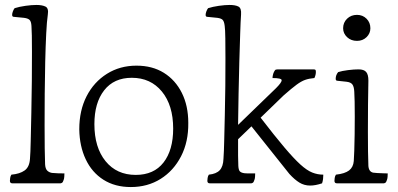

<svg xmlns="http://www.w3.org/2000/svg" viewBox="-20 -820 1605 775"><path d="M30 -80Q20 -80 20 -90Q20 -94 21 -101.5Q22 -109 26 -115Q60 -118 79.5 -132Q99 -146 101 -179Q103 -202 104 -251.5Q105 -301 106.5 -365Q108 -429 108.5 -494Q109 -559 109 -612Q109 -649 108.5 -676.5Q108 -704 107 -715Q106 -733 99.5 -739.5Q93 -746 77 -748L36 -752Q29 -752 29 -760Q29 -766 32 -774Q35 -782 39 -787Q58 -793 83 -796.5Q108 -800 127 -800Q150 -800 163.5 -793.5Q177 -787 173 -761Q169 -734 166.5 -683.5Q164 -633 162.5 -570Q161 -507 160.5 -441Q160 -375 160 -315Q160 -263 160.5 -221.5Q161 -180 162 -157Q163 -139 170.5 -131.5Q178 -124 190 -122Q198 -121 214 -120.5Q230 -120 240 -120Q240 -115 239.5 -107Q239 -99 237 -94Q234 -84 230 -82Q226 -80 224 -80Z M508 -65Q444 -65 397.5 -94.5Q351 -124 326 -177Q301 -230 300 -298Q300 -374 329.5 -431.5Q359 -489 411.5 -522Q464 -555 531 -555Q595 -555 641.5 -526Q688 -497 714 -445Q740 -393 740 -324Q741 -248 711 -189.5Q681 -131 628.5 -98Q576 -65 508 -65ZM528 -114Q601 -114 640 -164Q679 -214 679 -301Q679 -395 633.5 -450.5Q588 -506 512 -506Q440 -506 400.5 -455.5Q361 -405 361 -319Q361 -225 406 -169.5Q451 -114 528 -114Z M1232 -71Q1208 -71 1188.5 -83Q1169 -95 1148 -118L995 -310L941 -258Q941 -252 941 -246Q941 -217 941 -192.5Q941 -168 942 -150Q943 -134 948 -128.5Q953 -123 965 -121Q972 -120 986 -120Q1000 -120 1010 -120Q1010 -115 1009.5 -107Q1009 -99 1007 -94Q1004 -84 1000 -82Q996 -80 994 -80H827Q817 -80 817 -90Q817 -94 818 -101.5Q819 -109 823 -115Q853 -118 867 -133Q881 -148 882 -179Q884 -206 885 -253Q886 -300 887.5 -357Q889 -414 889.5 -473Q890 -532 890 -583Q890 -627 889.5 -664.5Q889 -702 887 -715Q885 -733 879 -739.5Q873 -746 857 -748L817 -752Q810 -752 810 -760Q810 -766 813 -774Q816 -782 820 -787Q839 -793 863.5 -796.5Q888 -800 907 -800Q930 -800 942.5 -793.5Q955 -787 953 -761Q951 -734 949.5 -683.5Q948 -633 946 -570.5Q944 -508 943 -441.5Q942 -375 941 -316L1094 -464Q1117 -487 1117 -496Q1117 -505 1080 -505Q1080 -510 1081.5 -517Q1083 -524 1086 -530Q1090 -538 1093.5 -539Q1097 -540 1101 -540H1245Q1250 -540 1252.5 -538.5Q1255 -537 1255 -530Q1255 -517 1249 -505Q1227 -503 1211.5 -497.5Q1196 -492 1177 -478Q1158 -464 1125 -435L1032 -345Q1089 -271 1127.5 -225.5Q1166 -180 1192.5 -156Q1219 -132 1240.5 -123.5Q1262 -115 1285 -115Q1285 -106 1284 -97.5Q1283 -89 1280 -80Q1253 -71 1232 -71Z M1340 -80Q1330 -80 1330 -90Q1330 -94 1331 -101.5Q1332 -109 1336 -115Q1372 -119 1389 -132Q1406 -145 1408 -170Q1409 -183 1410 -211.5Q1411 -240 1411.5 -276.5Q1412 -313 1412 -349Q1412 -382 1411.5 -409.5Q1411 -437 1410 -450Q1409 -470 1402.5 -479Q1396 -488 1379 -490L1342 -494Q1335 -494 1335 -502Q1335 -517 1345 -529Q1361 -534 1385 -537Q1409 -540 1427 -540Q1449 -540 1458 -529.5Q1467 -519 1467 -495Q1466 -455 1465.5 -397.5Q1465 -340 1465 -287Q1465 -242 1465.5 -209Q1466 -176 1467 -150Q1469 -126 1487 -123Q1492 -122 1503.5 -121.5Q1515 -121 1527.5 -120.5Q1540 -120 1545 -120Q1545 -115 1544.5 -107Q1544 -99 1542 -94Q1539 -84 1535 -82Q1531 -80 1529 -80ZM1421 -655Q1397 -655 1381 -670Q1365 -685 1365 -706Q1365 -729 1381 -744.5Q1397 -760 1421 -760Q1444 -760 1459.5 -744.5Q1475 -729 1475 -706Q1475 -685 1459.5 -670Q1444 -655 1421 -655Z"/></svg>

Font: Gowun Batang
Style: Regular
Weight: 400
Designer: Yanghee Ryu
Foundry: Yanghee Ryu
Version: Version 2.000